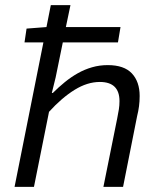

<svg xmlns="http://www.w3.org/2000/svg" viewBox="-20 -732 640 752"><path d="M37 0 150 -566H76L84 -620L162 -626L179 -712H256L238 -626H452L442 -566H226L198 -429L183 -368H187Q209 -390 233.5 -410Q258 -430 284.5 -445Q311 -460 340.5 -468.5Q370 -477 402 -477Q466 -477 496.5 -444.5Q527 -412 527 -356Q527 -335 524.5 -316Q522 -297 517 -277L462 0H385L439 -268Q443 -288 445.5 -303.5Q448 -319 448 -336Q448 -411 371 -411Q322 -411 272 -380Q222 -349 172 -294L113 0Z"/></svg>

Font: Source Code Pro
Style: Italic
Weight: 400
Italic angle: -11°
Monospace: yes
Designer: Paul D. Hunt, Teo Tuominen
Foundry: Adobe Systems Incorporated
Version: Version 1.050;PS 1.000;hotconv 16.6.51;makeotf.lib2.5.65220